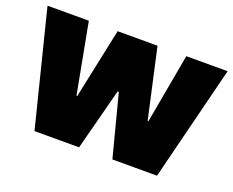

<svg xmlns="http://www.w3.org/2000/svg" viewBox="-95 -701 1041 857"><g transform="rotate(20 425.5 -273.0)"><path d="M134.8 0 -2 -545.9H194.3L256.8 -212.9H260.7L331.1 -545.9H520.5L593.8 -215.8H597.7L657.2 -545.9H853.5L716.8 0H504.9L428.7 -293H422.9L346.7 0Z"/></g></svg>

Font: Inter Tight Black
Style: Regular
Weight: 900
Designer: Rasmus Andersson
Foundry: rsms
Version: Version 3.004; ttfautohint (v1.8.4.7-5d5b)